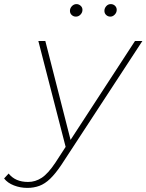

<svg xmlns="http://www.w3.org/2000/svg" viewBox="-130 -719 714 936"><path d="M3 197Q-31 197 -62 185Q-93 173 -110 151L-88 127Q-71 148 -47.5 158Q-24 168 7 168Q42 168 73 148Q104 128 140 74L190 -3L57 -519H91L214 -37L528 -519H564L169 85Q140 128 114.5 152.5Q89 177 62 187Q35 197 3 197ZM408 -638Q396 -638 387.5 -646Q379 -654 379 -666Q379 -679 388 -689Q397 -699 410 -699Q422 -699 430.5 -691Q439 -683 439 -671Q439 -658 429.5 -648Q420 -638 408 -638ZM240 -638Q228 -638 219.5 -646Q211 -654 211 -666Q211 -679 220.5 -689Q230 -699 243 -699Q254 -699 263 -691Q272 -683 272 -671Q272 -658 262.5 -648Q253 -638 240 -638Z"/></svg>

Font: Montserrat Thin ExtraLight
Style: Italic
Weight: 250
Italic angle: -11.3°
Version: Version 9.000